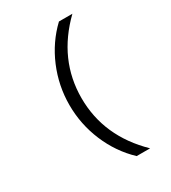

<svg xmlns="http://www.w3.org/2000/svg" viewBox="-227 -903 1054 1186"><g transform="rotate(-30 300.0 -310.0)"><path d="M389 170Q293 79 240 -47Q187 -173 187 -310Q187 -447 240 -573Q293 -699 389 -790H485Q273 -584 273 -310Q273 -36 485 170Z"/></g></svg>

Font: CommitMono
Style: 450Regular
Weight: 450
Designer: Eigil Nikolajsen
Foundry: Eigil Nikolajsen
Version: Version 1.002